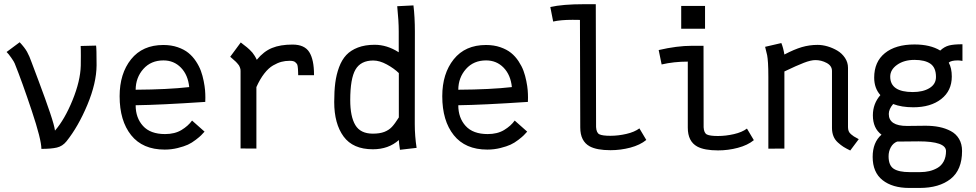

<svg xmlns="http://www.w3.org/2000/svg" viewBox="-20 -715 4698 924"><path d="M74.7 -511.7Q98.6 -486.3 110.1 -465.8Q121.6 -445.3 132.3 -414.6Q133.8 -410.6 167 -322.3Q200.2 -233.9 221.2 -171.4Q242.2 -108.9 244.6 -86.4Q291.5 -140.6 329.1 -232.9Q366.7 -325.2 368.7 -398.9Q369.1 -412.6 369.1 -446.3Q369.1 -484.9 368.2 -493.7L442.4 -495.6Q444.8 -482.4 444.8 -400.9Q444.3 -315.4 400.4 -210.4Q356.4 -105.5 299.8 -34.7Q280.8 -11.2 253.7 -4.9Q226.6 1.5 179.2 1.5Q179.2 -43 132.8 -182.1Q86.4 -321.3 50.8 -409.7Q47.9 -417.5 34.4 -436.8Q21 -456.1 11.7 -464.8Z M632.8 -283.2Q788.6 -284.2 890.6 -295.9Q884.8 -354.5 850.8 -389.4Q816.9 -424.3 766.6 -424.3Q706.5 -424.3 669.9 -383.1Q633.3 -341.8 632.8 -283.2ZM766.1 -498.5Q804.2 -498.5 835.2 -487.8Q866.2 -477.1 886.7 -460.4Q907.2 -443.8 922.9 -420.2Q938.5 -396.5 946.8 -373.8Q955.1 -351.1 960.2 -325.2Q965.3 -299.3 966.8 -281.2Q968.3 -263.2 968.3 -245.6Q968.3 -228.5 967.8 -224.6Q749.5 -210 632.8 -208.5Q632.8 -147.9 668.2 -108.9Q703.6 -69.8 774.4 -69.8Q821.3 -69.8 853.5 -89.4Q885.7 -108.9 904.3 -134.8L964.4 -81.5Q953.6 -69.8 947.5 -63.5Q941.4 -57.1 922.1 -42.2Q902.8 -27.3 884.3 -18.8Q865.7 -10.3 835.4 -2.7Q805.2 4.9 772.5 4.9Q666.5 4.9 611.1 -64.5Q555.7 -133.8 555.7 -252Q555.7 -360.8 610.8 -429.7Q666 -498.5 766.1 -498.5Z M1215.8 -427.2Q1249 -467.8 1289.1 -484.1Q1329.1 -500.5 1387.7 -500.5Q1445.8 -500.5 1468.5 -464.1Q1491.2 -427.7 1491.2 -356V-353H1415Q1415 -357.9 1414.6 -368.9Q1414.1 -379.9 1413.8 -384.3Q1413.6 -388.7 1412.4 -396.7Q1411.1 -404.8 1408.4 -408Q1405.8 -411.1 1401.4 -415.3Q1397 -419.4 1390.1 -420.9Q1383.3 -422.4 1374 -422.4Q1353 -422.4 1334.5 -417.5Q1315.9 -412.6 1294.2 -400.1Q1272.5 -387.7 1252 -361.3Q1231.4 -335 1213.9 -295.9V0L1137.7 -0.5V-373Q1137.7 -377.4 1137.2 -381.6Q1136.7 -385.7 1134.8 -389.9Q1132.8 -394 1131.6 -397.2Q1130.4 -400.4 1126.7 -404.5Q1123 -408.7 1121.3 -411.1Q1119.6 -413.6 1114.3 -418.5Q1108.9 -423.3 1106.4 -425.5Q1104 -427.7 1097.4 -433.6Q1090.8 -439.5 1087.9 -441.9L1138.7 -510.7Q1142.1 -507.8 1153.1 -499.3Q1164.1 -490.7 1168.5 -487.3Q1172.9 -483.9 1181.4 -475.8Q1189.9 -467.8 1194.8 -461.7Q1199.7 -455.6 1205.6 -446.3Q1211.4 -437 1215.8 -427.2Z M1665.5 -233.4Q1665.5 -153.8 1690.2 -112.8Q1714.8 -71.8 1774.4 -71.8Q1807.6 -71.8 1829.6 -80.3Q1851.6 -88.9 1866 -104.2Q1880.4 -119.6 1899.4 -149.9V-363.3Q1876.5 -385.7 1841.6 -404.8Q1806.6 -423.8 1776.4 -423.8Q1716.3 -423.8 1690.9 -380.4Q1665.5 -336.9 1665.5 -233.4ZM1976.1 -130.4V-117.7Q1976.1 -60.5 1984.9 -3.4L1904.8 5.9Q1899.9 -26.4 1899.4 -41Q1849.6 3.4 1774.4 3.4Q1678.7 3.4 1633.5 -58.1Q1588.4 -119.6 1588.4 -224.1Q1588.4 -276.4 1593.5 -316.2Q1598.6 -356 1611.8 -391.6Q1625 -427.2 1646.5 -450.2Q1668 -473.1 1702.4 -486.3Q1736.8 -499.5 1783.2 -499.5Q1842.8 -499.5 1898.9 -463.4V-564.5Q1898.9 -613.8 1891.6 -685.1L1969.7 -689Q1976.6 -633.3 1976.6 -562.5Z M2185.5 -283.2Q2341.3 -284.2 2443.4 -295.9Q2437.5 -354.5 2403.6 -389.4Q2369.6 -424.3 2319.3 -424.3Q2259.3 -424.3 2222.7 -383.1Q2186 -341.8 2185.5 -283.2ZM2318.8 -498.5Q2356.9 -498.5 2387.9 -487.8Q2418.9 -477.1 2439.5 -460.4Q2460 -443.8 2475.6 -420.2Q2491.2 -396.5 2499.5 -373.8Q2507.8 -351.1 2512.9 -325.2Q2518.1 -299.3 2519.5 -281.2Q2521 -263.2 2521 -245.6Q2521 -228.5 2520.5 -224.6Q2302.2 -210 2185.5 -208.5Q2185.5 -147.9 2220.9 -108.9Q2256.3 -69.8 2327.1 -69.8Q2374 -69.8 2406.2 -89.4Q2438.5 -108.9 2457 -134.8L2517.1 -81.5Q2506.3 -69.8 2500.2 -63.5Q2494.1 -57.1 2474.9 -42.2Q2455.6 -27.3 2437 -18.8Q2418.5 -10.3 2388.2 -2.7Q2357.9 4.9 2325.2 4.9Q2219.2 4.9 2163.8 -64.5Q2108.4 -133.8 2108.4 -252Q2108.4 -360.8 2163.6 -429.7Q2218.8 -498.5 2318.8 -498.5Z M2790.5 -694.8H2847.2Q2847.2 -694.8 2848.6 -103.5Q2850.1 -75.7 2864.7 -68.6Q2879.4 -61.5 2917.5 -61.5Q2955.6 -61.5 2994.6 -70.6Q3033.7 -79.6 3057.1 -97.2L3090.3 -41.5Q3060.5 -17.1 3013.7 -4.6Q2966.8 7.8 2918 7.8Q2852.1 7.8 2817.9 -10.7Q2772.5 -35.6 2772.5 -101.6L2771 -619.1Q2767.6 -619.1 2755.4 -619.4Q2743.2 -619.6 2734.9 -619.6Q2678.2 -619.6 2642.1 -611.3L2628.4 -681.2Q2687.5 -694.8 2790.5 -694.8Z M3258.3 -686.5H3373V-576.7H3258.3ZM3309.1 -494.6H3365.7L3366.2 -102.5Q3367.7 -74.7 3382.3 -67.6Q3397 -60.5 3435.1 -60.5Q3473.1 -60.5 3512.2 -69.6Q3551.3 -78.6 3574.7 -96.2L3607.9 -40.5Q3578.1 -16.1 3531.2 -3.7Q3484.4 8.8 3435.5 8.8Q3369.6 8.8 3335.4 -9.8Q3290 -34.7 3290 -100.6V-418.5Q3223.1 -418.5 3164.1 -404.8L3149.9 -474.1Q3238.3 -494.6 3309.1 -494.6Z M3754.9 -452.6Q3802.2 -477.5 3838.9 -488.3Q3875.5 -499 3915 -499Q3938 -499 3962.9 -491.7Q3987.8 -484.4 4010 -471.2Q4032.2 -458 4046.6 -436.3Q4061 -414.6 4061 -388.7V-103Q4061 -92.3 4064.2 -84Q4067.4 -75.7 4075.7 -68.8Q4084 -62 4089.1 -58.6Q4094.2 -55.2 4107.4 -48.3Q4108.9 -47.4 4109.4 -47.1Q4109.9 -46.9 4110.8 -46.4Q4111.8 -45.9 4112.8 -45.4L4071.8 9.3Q4051.8 -0.5 4039.3 -8.3Q4026.9 -16.1 4012.5 -29.1Q3998 -42 3991 -59.6Q3983.9 -77.1 3983.9 -99.6V-373.5Q3983.9 -398.4 3958.3 -412.1Q3932.6 -425.8 3904.3 -425.8Q3882.3 -425.8 3848.6 -412.8Q3814.9 -399.9 3754.9 -371.1V0L3677.7 0.5V-344.2Q3677.7 -386.7 3676 -411.9Q3674.3 -437 3671.9 -449.2Q3669.4 -461.4 3662.1 -489.7L3740.2 -507.8Q3749.5 -485.4 3754.9 -452.6Z M4256.3 37.1Q4256.3 81.1 4281 97.2Q4305.7 113.3 4357.4 113.3H4408.7Q4431.6 113.3 4451.9 108.6Q4472.2 104 4491.2 93.3Q4510.3 82.5 4521.5 61.8Q4532.7 41 4532.7 12.2Q4532.7 -34.7 4400.9 -34.7Q4368.7 -34.7 4297.4 -33.7Q4277.8 -25.9 4267.1 -6.3Q4256.3 13.2 4256.3 37.1ZM4373 -272Q4421.9 -272 4453.1 -291Q4484.4 -310.1 4484.4 -344.7Q4484.4 -389.6 4457.8 -408.2Q4431.2 -426.8 4380.9 -426.8Q4331.1 -426.8 4297.6 -403.3Q4264.2 -379.9 4264.2 -346.2Q4264.2 -272 4373 -272ZM4187 -341.3Q4187 -417.5 4238.5 -459.2Q4290 -501 4380.9 -501Q4457 -501 4504.9 -471.7Q4524.4 -490.2 4547.1 -496.1Q4569.8 -502 4611.8 -502V-421.9Q4597.2 -424.3 4590.3 -424.3Q4556.6 -424.3 4545.9 -413.6Q4560.5 -387.2 4560.5 -346.7Q4560.5 -278.3 4509.8 -238.5Q4459 -198.7 4375.5 -198.7Q4318.8 -198.7 4278.3 -214.4Q4257.3 -189.9 4257.3 -166.5Q4257.3 -108.9 4345.2 -108.9Q4351.6 -108.9 4389.2 -109.4Q4426.8 -109.9 4433.6 -109.9Q4470.2 -109.9 4500.2 -103.8Q4530.3 -97.7 4555.7 -84.2Q4581.1 -70.8 4595.5 -46.4Q4609.9 -22 4609.9 11.7Q4609.9 102.5 4554.9 146Q4500 189.5 4405.8 189.5H4355.5Q4274.9 189.5 4227.3 151.9Q4179.7 114.3 4179.7 40Q4179.7 -29.8 4222.2 -66.9Q4180.7 -97.7 4180.7 -160.2Q4180.7 -215.8 4216.8 -257.3Q4187 -290.5 4187 -341.3Z"/></svg>

Font: FantasqueSansM Nerd Font
Style: Regular
Weight: 400
Monospace: yes
Designer: Jany Belluz
Version: Version 1.8.0 ; ttfautohint (v1.8.2);Nerd Fonts 3.4.0